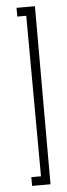

<svg xmlns="http://www.w3.org/2000/svg" viewBox="-54 -750 285 813"><g transform="rotate(-5 88.0 -343.5)"><path d="M48.8 35.2V-2H89.8L86.9 -684.6H48.8V-721.7H127V35.2Z"/></g></svg>

Font: Post No Bills Colombo Light
Style: Regular
Weight: 300
Designer: Kosala Senevirathne, Siva Puranthara, Lasantha Premarathna, Tharique Azeez
Foundry: Mooniak
Version: Version 1.220 ; ttfautohint (v1.6)